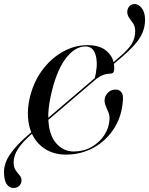

<svg xmlns="http://www.w3.org/2000/svg" viewBox="-54 -759 742 955"><path d="M86.5 -88 101.5 -101Q88 -134.5 85.2 -176.2Q82.5 -218 92.5 -266Q110.5 -347.5 154.5 -407.8Q198.5 -468 257.8 -501.2Q317 -534.5 380.5 -534.5Q438 -534.5 470 -510.2Q502 -486 511 -450L534 -470Q582.5 -510.5 600.8 -540Q619 -569.5 618.5 -606Q618 -627 608.5 -641.8Q599 -656.5 589.2 -669.5Q579.5 -682.5 579 -698.5Q579 -715 588.5 -726.8Q598 -738.5 616.5 -739Q635.5 -739 651.2 -718.2Q667 -697.5 667.5 -662.5Q668 -615 642.8 -573Q617.5 -531 552.5 -475.5L512.5 -441.5Q514.5 -428 514 -414Q512.5 -393 498 -393Q460 -393 427 -368L186.5 -163Q190.5 -85 226.5 -45.2Q262.5 -5.5 312.5 -5.5Q362 -5.5 401.8 -28.2Q441.5 -51 465 -87.2Q488.5 -123.5 490.5 -163.5Q492 -183.5 485.2 -200Q478.5 -216.5 471.8 -232.2Q465 -248 466.5 -266Q468 -282 482.8 -297.8Q497.5 -313.5 522 -313.5Q539 -313.5 549.2 -301Q559.5 -288.5 557.5 -264.5Q553.5 -184 514.5 -122Q475.5 -60 412.5 -25Q349.5 10 274 10Q215 10 171.2 -17.5Q127.5 -45 105 -93.5Q60 -55 36.8 -20.2Q13.5 14.5 14 49.5Q14 73.5 23.8 87.5Q33.5 101.5 43 112.2Q52.5 123 53 137Q53.5 152.5 43 164Q32.5 175.5 14 176Q-7.5 176.5 -20.8 156.8Q-34 137 -34 97Q-34.5 53 -3.5 7.8Q27.5 -37.5 86.5 -88ZM197 -275Q185.5 -220 186 -173L417.5 -370.5Q420 -379.5 422.5 -393.2Q425 -407 427 -426.5Q429.5 -473.5 415.5 -500.8Q401.5 -528 371 -528Q317 -528 270.2 -464.5Q223.5 -401 197 -275Z"/></svg>

Font: Fraunces 144pt
Style: Italic
Weight: 400
Italic angle: -16°
Version: Version 1.000;[b76b70a41]